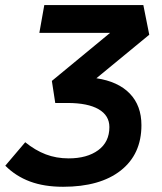

<svg xmlns="http://www.w3.org/2000/svg" viewBox="-20 -713 626 743"><path d="M224.1 9.8Q150.9 9.8 95.9 -10.7Q41 -31.2 0.5 -71.8L77.6 -162.6Q116.2 -131.3 157 -115.7Q197.8 -100.1 245.6 -100.1Q316.9 -100.1 360.1 -131.8Q403.3 -163.6 403.3 -221.2Q403.3 -266.1 361.6 -290.3Q319.8 -314.5 241.2 -314.5H193.8L180.7 -399.9L406.2 -585.9H132.3L151.4 -693.4H534.7L557.6 -578.6L353 -410.2Q437.5 -397.5 482.4 -350.8Q527.3 -304.2 527.3 -228.5Q527.3 -116.2 447.3 -53.2Q367.2 9.8 224.1 9.8Z"/></svg>

Font: CaskaydiaCove NFP SemiBold
Style: Italic
Weight: 600
Italic angle: -10°
Designer: Aaron Bell
Foundry: Saja Typeworks
Version: Version 2111.001; VTT 6.35;Nerd Fonts 3.1.1